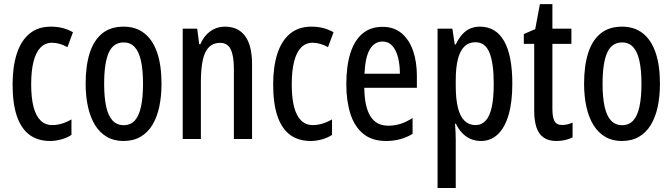

<svg xmlns="http://www.w3.org/2000/svg" viewBox="-20 -679 3285 938"><path d="M225.6 9.8Q164.1 9.8 123.3 -21Q82.5 -51.8 62 -113Q41.5 -174.3 41.5 -266.1Q41.5 -353 62 -416.5Q82.5 -480 124 -514.4Q165.5 -548.8 228 -548.8Q261.2 -548.8 287.4 -541.7Q313.5 -534.7 336.4 -521.5L309.6 -448.7Q290 -459.5 271.2 -464.8Q252.4 -470.2 234.4 -470.2Q201.2 -470.2 178.5 -447.3Q155.8 -424.3 144 -379.2Q132.3 -334 132.3 -266.6Q132.3 -201.2 143.8 -157Q155.3 -112.8 178.2 -90.3Q201.2 -67.9 235.4 -67.9Q258.3 -67.9 282 -75Q305.7 -82 329.1 -95.7V-20Q307.1 -5.4 278.8 2.2Q250.5 9.8 225.6 9.8Z M769 -270Q769 -208.5 758.1 -157.2Q747.1 -106 724.4 -68.6Q701.7 -31.2 666.5 -10.7Q631.3 9.8 582.5 9.8Q536.6 9.8 502 -10.5Q467.3 -30.8 444.3 -67.9Q421.4 -105 409.9 -156.5Q398.4 -208 398.4 -270Q398.4 -357.4 418.2 -419.7Q438 -481.9 479 -515.4Q520 -548.8 584.5 -548.8Q643.1 -548.8 684.3 -517.1Q725.6 -485.4 747.3 -423.3Q769 -361.3 769 -270ZM488.8 -269.5Q488.8 -203.1 498.8 -158Q508.8 -112.8 530 -90.1Q551.3 -67.4 584.5 -67.4Q617.2 -67.4 637.9 -89.6Q658.7 -111.8 668.7 -157Q678.7 -202.1 678.7 -270Q678.7 -336.9 668.7 -381.8Q658.7 -426.8 637.9 -449.2Q617.2 -471.7 584 -471.7Q533.7 -471.7 511.2 -421.4Q488.8 -371.1 488.8 -269.5Z M1078.6 -548.8Q1143.6 -548.8 1177.5 -502.9Q1211.4 -457 1211.4 -364.3V0H1122.6V-343.8Q1122.6 -406.7 1106.9 -438.2Q1091.3 -469.7 1056.2 -469.7Q1006.3 -469.7 983.9 -424.6Q961.4 -379.4 961.4 -277.3V0H872.6V-539.1H943.4L953.1 -463.4H959Q970.2 -489.7 987.8 -508.8Q1005.4 -527.8 1028.3 -538.3Q1051.3 -548.8 1078.6 -548.8Z M1498.5 9.8Q1437 9.8 1396.2 -21Q1355.5 -51.8 1335 -113Q1314.5 -174.3 1314.5 -266.1Q1314.5 -353 1335 -416.5Q1355.5 -480 1397 -514.4Q1438.5 -548.8 1501 -548.8Q1534.2 -548.8 1560.3 -541.7Q1586.4 -534.7 1609.4 -521.5L1582.5 -448.7Q1563 -459.5 1544.2 -464.8Q1525.4 -470.2 1507.3 -470.2Q1474.1 -470.2 1451.4 -447.3Q1428.7 -424.3 1417 -379.2Q1405.3 -334 1405.3 -266.6Q1405.3 -201.2 1416.7 -157Q1428.2 -112.8 1451.2 -90.3Q1474.1 -67.9 1508.3 -67.9Q1531.2 -67.9 1554.9 -75Q1578.6 -82 1602.1 -95.7V-20Q1580.1 -5.4 1551.8 2.2Q1523.4 9.8 1498.5 9.8Z M1848.6 -547.9Q1904.8 -547.9 1942.1 -516.4Q1979.5 -484.9 1998 -430.9Q2016.6 -377 2016.6 -308.6V-250H1759.8Q1760.7 -157.2 1789.6 -111.1Q1818.4 -64.9 1877 -64.9Q1907.2 -64.9 1935.8 -73.7Q1964.4 -82.5 1995.6 -102.5V-24.9Q1966.3 -7.3 1934.3 1.2Q1902.3 9.8 1866.2 9.8Q1797.4 9.8 1754.4 -25.6Q1711.4 -61 1691.7 -123.5Q1671.9 -186 1671.9 -266.6Q1671.9 -356.9 1691.9 -419.7Q1711.9 -482.4 1751.2 -515.1Q1790.5 -547.9 1848.6 -547.9ZM1849.1 -476.1Q1809.6 -476.1 1786.9 -438Q1764.2 -399.9 1760.7 -318.8H1933.6Q1933.6 -362.3 1924.6 -398.2Q1915.5 -434.1 1896.7 -455.1Q1877.9 -476.1 1849.1 -476.1Z M2325.2 -548.8Q2402.3 -548.8 2442.6 -478.5Q2482.9 -408.2 2482.9 -270Q2482.9 -180.7 2464.8 -118.4Q2446.8 -56.2 2412.4 -23.2Q2377.9 9.8 2329.1 9.8Q2302.2 9.8 2279.1 -0.2Q2255.9 -10.3 2237.8 -29.3Q2219.7 -48.3 2207 -74.7H2203.1Q2204.6 -52.2 2205.6 -33Q2206.5 -13.7 2206.5 2.4V239.3H2117.7V-539.1H2189.9L2201.7 -461.9H2206.5Q2221.2 -492.2 2238.8 -511.5Q2256.3 -530.8 2277.8 -539.8Q2299.3 -548.8 2325.2 -548.8ZM2302.7 -472.7Q2270.5 -472.7 2249.3 -452.4Q2228 -432.1 2217.3 -390.9Q2206.5 -349.6 2206.5 -286.6V-260.3Q2206.5 -194.8 2217.3 -152.1Q2228 -109.4 2249.8 -88.6Q2271.5 -67.9 2303.2 -67.9Q2332.5 -67.9 2352.5 -89.4Q2372.6 -110.8 2382.3 -155.3Q2392.1 -199.7 2392.1 -269Q2392.1 -370.6 2371.3 -421.6Q2350.6 -472.7 2302.7 -472.7Z M2726.1 -68.4Q2738.8 -68.4 2751.7 -71.3Q2764.6 -74.2 2777.3 -80.1V-7.8Q2760.7 0.5 2741.2 5.1Q2721.7 9.8 2698.2 9.8Q2660.6 9.8 2636.5 -6.6Q2612.3 -22.9 2601.1 -55.9Q2589.8 -88.9 2589.8 -138.7V-464.8H2539.1V-512.7L2594.7 -536.6L2617.7 -658.7H2678.7V-539.1H2771.5V-464.8H2678.7V-146.5Q2678.7 -107.4 2688.7 -87.9Q2698.7 -68.4 2726.1 -68.4Z M3204.1 -270Q3204.1 -208.5 3193.1 -157.2Q3182.1 -106 3159.4 -68.6Q3136.7 -31.2 3101.6 -10.7Q3066.4 9.8 3017.6 9.8Q2971.7 9.8 2937 -10.5Q2902.3 -30.8 2879.4 -67.9Q2856.4 -105 2845 -156.5Q2833.5 -208 2833.5 -270Q2833.5 -357.4 2853.3 -419.7Q2873 -481.9 2914.1 -515.4Q2955.1 -548.8 3019.5 -548.8Q3078.1 -548.8 3119.4 -517.1Q3160.6 -485.4 3182.4 -423.3Q3204.1 -361.3 3204.1 -270ZM2923.8 -269.5Q2923.8 -203.1 2933.8 -158Q2943.8 -112.8 2965.1 -90.1Q2986.3 -67.4 3019.5 -67.4Q3052.2 -67.4 3073 -89.6Q3093.8 -111.8 3103.8 -157Q3113.8 -202.1 3113.8 -270Q3113.8 -336.9 3103.8 -381.8Q3093.8 -426.8 3073 -449.2Q3052.2 -471.7 3019 -471.7Q2968.8 -471.7 2946.3 -421.4Q2923.8 -371.1 2923.8 -269.5Z"/></svg>

Font: Open Sans Condensed Medium
Style: Regular
Weight: 500
Width: 3
Designer: Monotype Design Team
Foundry: Monotype Imaging Inc.
Version: Version 3.000